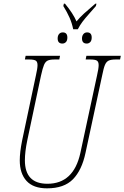

<svg xmlns="http://www.w3.org/2000/svg" viewBox="-20 -1019 680 1049"><path d="M88 -143Q88 -187 101 -252L176 -606Q185 -645 185 -663Q185 -682 175 -688Q165 -694 139 -694H116L120 -714H308L304 -694H279Q253 -694 240.5 -688Q228 -682 220.5 -664.5Q213 -647 204 -606L129 -252Q116 -189 116 -143Q116 -15 239 -15Q382 -15 419 -183L510 -606Q519 -645 519 -663Q519 -682 509 -688Q499 -694 473 -694H448L452 -714H640L636 -694H613Q587 -694 574 -688Q561 -682 553.5 -664.5Q546 -647 538 -606L447 -183Q427 -89 378.5 -39.5Q330 10 237 10Q162 10 125 -30.5Q88 -71 88 -143ZM326 -986 329 -999H335Q379 -946 398 -902Q416 -924 439 -945Q462 -966 501 -999H507L504 -986L469 -946Q444 -918 430.5 -900Q417 -882 405 -859H380Q373 -893 360 -922.5Q347 -952 326 -986ZM295 -809Q295 -824 302.5 -833Q310 -842 323 -842Q348 -842 348 -814Q348 -797 340 -789Q332 -781 321 -781Q295 -781 295 -809ZM428 -809Q428 -823 435.5 -832.5Q443 -842 456 -842Q481 -842 481 -814Q481 -797 473 -789Q465 -781 454 -781Q428 -781 428 -809Z"/></svg>

Font: Noto Serif CondThin
Style: Italic
Weight: 250
Width: 3
Italic angle: -12°
Designer: Monotype Design Team
Foundry: Monotype Imaging Inc.
Version: Version 1.001